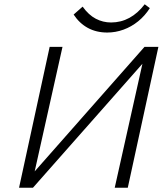

<svg xmlns="http://www.w3.org/2000/svg" viewBox="-20 -877 777 897"><path d="M96 0 103 -32 655 -658H693L686 -625L134 0ZM69 0 212 -658H272L125 0ZM516 0 663 -658H720L577 0ZM481 -725Q430 -725 390.5 -746.5Q351 -768 324 -809L366 -846Q394 -807 427.5 -789.5Q461 -772 499 -772Q545 -772 584.5 -793.5Q624 -815 656 -857L680 -839Q657 -803 625.5 -777.5Q594 -752 557 -738.5Q520 -725 481 -725Z"/></svg>

Font: Ysabeau Office Light
Style: Italic
Weight: 300
Italic angle: -12°
Designer: Christian Thalmann (Catharsis Fonts)
Version: Version 2.001;gftools[0.9.30]; featfreeze: tnum,lnum,ss02